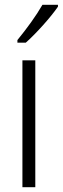

<svg xmlns="http://www.w3.org/2000/svg" viewBox="-20 -878 263 805"><path d="M223 -850V-858H158C131 -811 93 -759 53 -710V-699H88C131 -737 193 -806 223 -850ZM128 -93V-625H74V-93Z"/></svg>

Font: Noto Sans Telugu UI Condensed Light
Style: Regular
Weight: 300
Width: 3
Designer: Jelle Bosma - Monotype Design Team
Foundry: Monotype Imaging Inc.
Version: Version 2.005